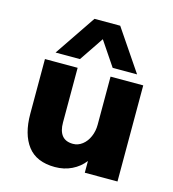

<svg xmlns="http://www.w3.org/2000/svg" viewBox="-103 -756 767 851"><g transform="rotate(15 280.5 -330.0)"><path d="M60 -190V-441H210V-190Q210 -151 226.5 -130.5Q243 -110 277 -110Q300 -110 319.5 -125Q339 -140 350 -165.5Q361 -191 361 -220V-441H511V0H361V-54Q338 -24 303 -7Q268 10 226 10Q141 10 100.5 -43Q60 -96 60 -190ZM226 -670H344L472 -481H360L265 -622H305L210 -481H98Z"/></g></svg>

Font: Teachers[wght]
Style: Regular
Weight: 400
Designer: Alfredo Marco Pradil & Chank Diesel
Version: Version 1.000;Glyphs 3.1.2 (3151)